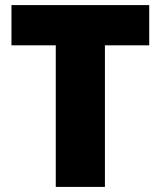

<svg xmlns="http://www.w3.org/2000/svg" viewBox="-20 -734 631 754"><path d="M392 0V-556H566V-714H25V-556H199V0Z"/></svg>

Font: Noto Sans Lao Looped Black
Style: Regular
Weight: 900
Designer: Mark Frömberg, Ben Mitchell
Foundry: The Fontpad Ltd
Version: Version 1.002